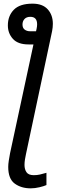

<svg xmlns="http://www.w3.org/2000/svg" viewBox="-20 -790 333 1050"><path d="M148 240Q96 240 60.5 214Q25 188 25 123Q25 108 28 88.5Q31 69 35 48L163 -547H136Q78 -547 50.5 -577.5Q23 -608 23 -651Q23 -703 55.5 -736.5Q88 -770 158 -770Q213 -770 241 -739Q269 -708 269 -660Q269 -650 268 -640.5Q267 -631 265 -620L122 53Q119 66 116.5 82Q114 98 114 112Q114 136 125 152Q136 168 165 168Q182 168 198 164.5Q214 161 234 155V222Q221 228 196 234Q171 240 148 240ZM145 -619H177L180 -632Q183 -646 183 -657Q183 -698 146 -698Q125 -698 114 -686Q103 -674 103 -656Q103 -637 115 -628Q127 -619 145 -619Z"/></svg>

Font: Noto Sans IKEA
Style: Italic
Weight: 400
Italic angle: -12°
Designer: Monotype Design Team
Foundry: Monotype Imaging Inc.
Version: Version 2.001